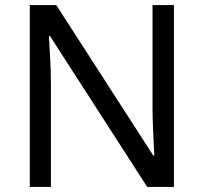

<svg xmlns="http://www.w3.org/2000/svg" viewBox="-20 -734 800 754"><path d="M663 0H558L176 -593H172Q174 -558 177 -506Q180 -454 180 -399V0H97V-714H201L582 -123H586Q585 -139 583.5 -171Q582 -203 580.5 -241Q579 -279 579 -311V-714H663Z"/></svg>

Font: Noto Sans Elymaic
Style: Regular
Weight: 400
Designer: Morgane Pierson
Foundry: Google LLC
Version: Version 1.002; ttfautohint (v1.8.4.7-5d5b)